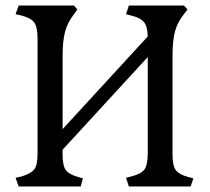

<svg xmlns="http://www.w3.org/2000/svg" viewBox="-20 -670 754 690"><path d="M675 -29 665 0H443L433 -31L452 -36Q488 -45 499.5 -61.5Q511 -78 511 -120V-465L205 -132V-114Q205 -75 216 -59.5Q227 -44 260 -34L278 -29L270 0H47L36 -31L58 -36Q93 -47 104 -62.5Q115 -78 115 -120V-530Q115 -572 103.5 -588.5Q92 -605 58 -614L36 -619L47 -650H246L258 -636L246 -619Q223 -590 214 -556.5Q205 -523 205 -469V-206L511 -539Q510 -575 497.5 -590.5Q485 -606 452 -614L433 -619L443 -650H641L654 -636L641 -619Q618 -591 609 -557.5Q600 -524 600 -469V-114Q600 -75 611.5 -59Q623 -43 656 -34Z"/></svg>

Font: Kurale
Style: Regular
Weight: 400
Designer: Eduardo Rodriguez Tunni
Foundry: Eduardo Rodriguez Tunni
Version: Version 2.000